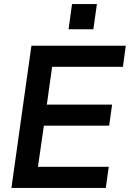

<svg xmlns="http://www.w3.org/2000/svg" viewBox="-20 -921 636 941"><path d="M36 0H498.5L513 -103.5H166L195 -305H515L529.5 -408.5H209.5L235.5 -593.5H582.5L596.5 -697H134ZM316 -777.5H437.5L455 -901H333Z"/></svg>

Font: HK Grotesk SemiBold
Style: Italic
Weight: 600
Italic angle: -16°
Designer: Alfredo Marco Pradil
Foundry: Hanken Design Co.
Version: Version 3.001;FEAKit 1.0